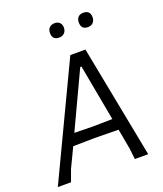

<svg xmlns="http://www.w3.org/2000/svg" viewBox="-151 -927 871 1026"><g transform="rotate(-20 284.5 -414.5)"><path d="M282 -829Q300 -829 310.5 -818.5Q321 -808 321 -790Q321 -771 309.5 -759.5Q298 -748 280 -748Q241 -748 241 -788Q241 -807 252 -818Q263 -829 282 -829ZM445 -829Q484 -829 484 -790Q484 -771 473 -759.5Q462 -748 443 -748Q405 -748 405 -788Q405 -807 415.5 -818Q426 -829 445 -829ZM389 -640 513 0H437L430 -62L409 -177L274 -179L151 -177L98 -66L74 0H-1L303 -640ZM331 -562 181 -242 287 -240 397 -242 338 -562Z"/></g></svg>

Font: Alegreya Sans
Style: Italic
Weight: 400
Italic angle: -7°
Designer: Juan Pablo del Peral
Foundry: Huerta Tipografica
Version: Version 2.007